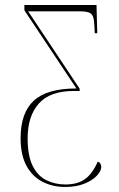

<svg xmlns="http://www.w3.org/2000/svg" viewBox="-20 -734 474 764"><path d="M239 10Q190 10 149.5 -10.5Q109 -31 85.5 -74Q62 -117 62 -184Q62 -285 114.5 -333.5Q167 -382 284 -382L77 -693V-714H364L367 -602H357L356 -624Q355 -652 351 -665.5Q347 -679 334.5 -684Q322 -689 296 -689H92L297 -381V-372H274Q179 -372 134.5 -322Q90 -272 90 -184Q90 -114 110 -74Q130 -34 164.5 -17Q199 0 240 0Q289 0 318.5 -21.5Q348 -43 369 -91Q377 -88 380 -81.5Q383 -75 383 -70Q383 -54 365.5 -35Q348 -16 315.5 -3Q283 10 239 10Z"/></svg>

Font: Noto Serif Display ExtraCondensed Thin
Style: Regular
Weight: 100
Width: 2
Designer: Monotype Design Team
Foundry: Monotype Imaging Inc.
Version: Version 2.009